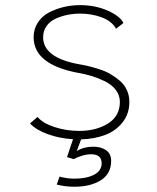

<svg xmlns="http://www.w3.org/2000/svg" viewBox="-20 -532 610 748"><path d="M267 88 241 80 264.5 10.5Q210.5 7 165.5 -9.5Q120.5 -26 97 -51L126 -76.5Q147.5 -51.5 193 -36.8Q238.5 -22 289 -22Q355 -22 401 -51Q447 -80 447 -135Q447 -161.5 430.5 -182.5Q414 -203.5 386.2 -216.5Q358.5 -229.5 335 -236.5Q311.5 -243.5 285 -248Q111 -280.5 111 -387Q111 -419 127.5 -444.2Q144 -469.5 171 -483.5Q198 -497.5 228.8 -504.8Q259.5 -512 292 -512Q351.5 -512 399.8 -490.5Q448 -469 461 -442.5L432 -420Q416 -449.5 376.8 -464.2Q337.5 -479 292 -479Q267 -479 243.2 -474.2Q219.5 -469.5 197.2 -459.5Q175 -449.5 161.5 -430.8Q148 -412 148 -387Q148 -306 292 -281Q310 -278 327 -273.8Q344 -269.5 367.8 -262Q391.5 -254.5 410.5 -243.2Q429.5 -232 447 -217.2Q464.5 -202.5 474.2 -181.2Q484 -160 484 -135Q484 -88.5 457.2 -55Q430.5 -21.5 389 -6Q347.5 9.5 296 11L279 56.5Q306 39.5 343.5 39.5Q373 39.5 393 53Q413 66.5 413 95Q413 145 372.8 170.2Q332.5 195.5 270 195.5Q233.5 195.5 201 187L212 156Q240.5 164 270.5 164Q316.5 164 346.2 148.8Q376 133.5 376 104Q376 69 335 69Q318 69 298.5 75Q279 81 267 88Z"/></svg>

Font: League Mono Narrow Thin
Style: Regular
Weight: 100
Width: 3
Designer: Tyler Finck
Foundry: The League of Moveable Type / Tyler Finck
Version: Version 2.210